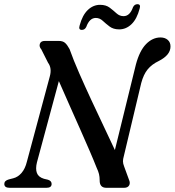

<svg xmlns="http://www.w3.org/2000/svg" viewBox="-20 -895 833 915"><path d="M156 -121Q148.5 -90.5 155.8 -70.8Q163 -51 189.5 -43L208.5 -38.5Q226 -33 226 -18.5Q226 0 201.5 0H26Q0.5 0 0.5 -18.5Q0.5 -34 22 -40L43.5 -45.5Q65.5 -51 82.8 -71Q100 -91 108 -124L217 -529.5Q228.5 -570 209 -596L177 -659.5Q165.5 -672.5 170 -686.2Q174.5 -700 194 -700H259.5Q280 -700 290.5 -690.2Q301 -680.5 311.5 -661Q330.5 -607.5 357.8 -545.5Q385 -483.5 415 -419Q445 -354.5 474.2 -293.2Q503.5 -232 527.5 -180L627.5 -587Q645 -653 676 -684.8Q707 -716.5 745 -716.5Q766 -716.5 779.5 -704.8Q793 -693 792.5 -672.5Q792 -632.5 737 -604.5Q703.5 -588.5 683.8 -564.5Q664 -540.5 653 -499L570 -150.5Q566 -137 566 -126.2Q566 -115.5 572 -100.5L594.5 -39Q602 -22.5 595.2 -11.2Q588.5 0 571.5 0H487Q454.5 0 455 -35.5Q455 -52 451.8 -65.5Q448.5 -79 440 -97Q427.5 -129 407.2 -176Q387 -223 362.2 -278.8Q337.5 -334.5 311.2 -393.5Q285 -452.5 260.5 -508.5ZM548 -755Q520 -755 502 -768.8Q484 -782.5 469.5 -796Q455 -809.5 436.5 -809.5Q406.5 -809.5 391 -766.5Q384 -752.5 370 -752.5Q353 -752.5 359.5 -773.5Q372.5 -822.5 398.2 -847.2Q424 -872 457 -872Q485 -872 502.8 -858.5Q520.5 -845 535.2 -831.5Q550 -818 569 -818Q599 -818 614 -861Q621 -875 635 -875Q652 -875 645.5 -854Q632.5 -804.5 606.8 -779.8Q581 -755 548 -755Z"/></svg>

Font: Fraunces 9pt
Style: Italic
Weight: 400
Italic angle: -16°
Version: Version 1.000;[b76b70a41]